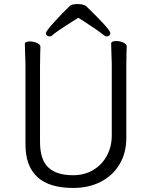

<svg xmlns="http://www.w3.org/2000/svg" viewBox="-20 -912 750 950"><path d="M339 -806Q262 -758 238 -737Q233 -732 225 -732Q217 -732 212 -736.5Q207 -741 207 -748Q207 -757 247 -801.5Q287 -846 326 -883Q337 -892 364 -892Q378 -892 390 -889Q402 -886 408 -880Q526 -766 526 -748Q526 -741 521 -736.5Q516 -732 508 -732Q500 -732 495 -737Q463 -763 390 -810Q387 -812 367 -824ZM128 -707Q146 -707 163 -699.5Q180 -692 180 -680Q180 -662 179 -649L178 -584V-210Q178 -122 219 -83.5Q260 -45 342 -45Q397 -45 440.5 -70.5Q484 -96 508.5 -141Q533 -186 533 -242V-595L531 -658L530 -697Q530 -703 537 -706Q544 -709 555 -709Q573 -709 590 -701.5Q607 -694 607 -682Q607 -666 606 -654L605 -594V-230Q605 -156 572 -100Q539 -44 479.5 -13Q420 18 342 18Q106 18 106 -198V-586Q106 -613 104 -655L103 -695Q103 -701 110 -704Q117 -707 128 -707Z"/></svg>

Font: Iansui 0.93
Style: Regular
Weight: 400
Designer: But Ko / Fontworks Inc.
Foundry: zi-hi.com / Fontworks Inc.
Version: Version 0.931